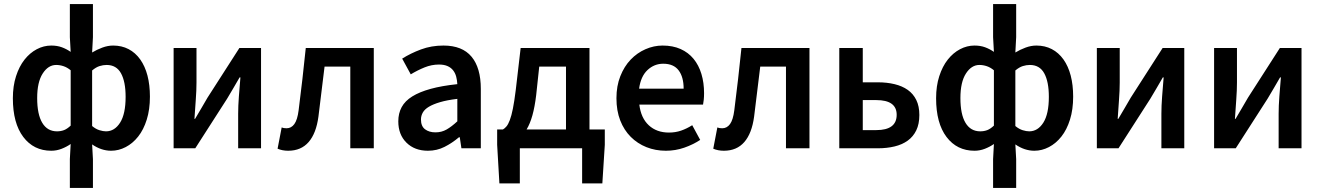

<svg xmlns="http://www.w3.org/2000/svg" viewBox="-20 -726 6465 940"><path d="M322 194V53L326 -21Q306 -7 281.5 2.5Q257 12 231 12Q145 12 94 -55.5Q43 -123 43 -245Q43 -305 58.5 -353Q74 -401 100 -434Q126 -467 160 -485Q194 -503 231 -503Q260 -503 283 -494.5Q306 -486 326 -472L322 -544V-706H435V-544L431 -469Q454 -483 481 -493Q508 -503 534 -503Q576 -503 609.5 -485.5Q643 -468 666.5 -435Q690 -402 702 -356Q714 -310 714 -253Q714 -190 698.5 -140.5Q683 -91 656.5 -57.5Q630 -24 595.5 -6Q561 12 524 12Q476 12 431 -19L435 53V194ZM259 -83Q278 -83 293.5 -89Q309 -95 326 -111V-382Q309 -396 291 -402Q273 -408 255 -408Q216 -408 189 -366Q162 -324 162 -246Q162 -166 187 -124.5Q212 -83 259 -83ZM499 -83Q541 -83 568 -125.5Q595 -168 595 -252Q595 -326 572.5 -367Q550 -408 502 -408Q485 -408 467.5 -402.5Q450 -397 431 -381V-109Q449 -94 467 -88.5Q485 -83 499 -83Z M830 0V-491H942V-322Q942 -284 938.5 -237.5Q935 -191 932 -144H935Q948 -167 966 -196.5Q984 -226 996 -248L1152 -491H1258V0H1146V-169Q1146 -207 1149.5 -253.5Q1153 -300 1157 -347H1153Q1140 -324 1122.5 -294.5Q1105 -265 1092 -243L936 0Z M1391 12Q1362 12 1339 2L1359 -102Q1364 -100 1369.5 -99Q1375 -98 1383 -98Q1406 -98 1421 -118.5Q1436 -139 1442 -186Q1452 -263 1460.5 -338.5Q1469 -414 1477 -491H1810V0H1695V-400H1569Q1561 -339 1554 -277.5Q1547 -216 1539 -155Q1528 -73 1491 -30.5Q1454 12 1391 12Z M2075 12Q2010 12 1970 -27.5Q1930 -67 1930 -132Q1930 -171 1946.5 -201.5Q1963 -232 1998.5 -254Q2034 -276 2088.5 -291Q2143 -306 2219 -314Q2218 -333 2213.5 -350.5Q2209 -368 2198.5 -381.5Q2188 -395 2171 -402.5Q2154 -410 2129 -410Q2093 -410 2058.5 -396Q2024 -382 1991 -362L1949 -439Q1990 -465 2041 -484Q2092 -503 2151 -503Q2243 -503 2288.5 -448.5Q2334 -394 2334 -291V0H2239L2231 -54H2227Q2194 -26 2156.5 -7Q2119 12 2075 12ZM2112 -78Q2142 -78 2166.5 -92Q2191 -106 2219 -132V-242Q2169 -236 2135 -226Q2101 -216 2080 -203.5Q2059 -191 2050 -175Q2041 -159 2041 -141Q2041 -108 2061 -93Q2081 -78 2112 -78Z M2525 0V172H2425L2414 -17V-92H2442Q2451 -97 2459.5 -107Q2468 -117 2476 -138Q2484 -159 2491 -194Q2498 -229 2505 -285L2529 -491H2866V-92H2941V-17L2929 172H2830V0ZM2605 -260Q2598 -202 2586.5 -161Q2575 -120 2558 -92H2751V-400H2620Z M3240 12Q3189 12 3145 -5.5Q3101 -23 3068 -56Q3035 -89 3016.5 -136.5Q2998 -184 2998 -245Q2998 -305 3017 -353Q3036 -401 3067.5 -434Q3099 -467 3140 -485Q3181 -503 3224 -503Q3274 -503 3312 -486Q3350 -469 3375.5 -438Q3401 -407 3414 -364Q3427 -321 3427 -270Q3427 -253 3425.5 -238Q3424 -223 3422 -214H3110Q3118 -148 3156.5 -112.5Q3195 -77 3255 -77Q3287 -77 3314.5 -86.5Q3342 -96 3369 -113L3408 -41Q3373 -18 3330 -3Q3287 12 3240 12ZM3109 -292H3327Q3327 -349 3302.5 -381.5Q3278 -414 3227 -414Q3183 -414 3150 -383Q3117 -352 3109 -292Z M3524 12Q3495 12 3472 2L3492 -102Q3497 -100 3502.5 -99Q3508 -98 3516 -98Q3539 -98 3554 -118.5Q3569 -139 3575 -186Q3585 -263 3593.5 -338.5Q3602 -414 3610 -491H3943V0H3828V-400H3702Q3694 -339 3687 -277.5Q3680 -216 3672 -155Q3661 -73 3624 -30.5Q3587 12 3524 12Z M4089 0V-491H4204V-323H4278Q4322 -323 4359.5 -314Q4397 -305 4424 -286Q4451 -267 4466 -236.5Q4481 -206 4481 -163Q4481 -119 4466 -88Q4451 -57 4424 -37.5Q4397 -18 4359.5 -9Q4322 0 4278 0ZM4204 -89H4270Q4370 -89 4370 -164Q4370 -236 4270 -236H4204Z M4842 194V53L4846 -21Q4826 -7 4801.5 2.5Q4777 12 4751 12Q4665 12 4614 -55.5Q4563 -123 4563 -245Q4563 -305 4578.5 -353Q4594 -401 4620 -434Q4646 -467 4680 -485Q4714 -503 4751 -503Q4780 -503 4803 -494.5Q4826 -486 4846 -472L4842 -544V-706H4955V-544L4951 -469Q4974 -483 5001 -493Q5028 -503 5054 -503Q5096 -503 5129.5 -485.5Q5163 -468 5186.5 -435Q5210 -402 5222 -356Q5234 -310 5234 -253Q5234 -190 5218.5 -140.5Q5203 -91 5176.5 -57.5Q5150 -24 5115.5 -6Q5081 12 5044 12Q4996 12 4951 -19L4955 53V194ZM4779 -83Q4798 -83 4813.5 -89Q4829 -95 4846 -111V-382Q4829 -396 4811 -402Q4793 -408 4775 -408Q4736 -408 4709 -366Q4682 -324 4682 -246Q4682 -166 4707 -124.5Q4732 -83 4779 -83ZM5019 -83Q5061 -83 5088 -125.5Q5115 -168 5115 -252Q5115 -326 5092.5 -367Q5070 -408 5022 -408Q5005 -408 4987.5 -402.5Q4970 -397 4951 -381V-109Q4969 -94 4987 -88.5Q5005 -83 5019 -83Z M5350 0V-491H5462V-322Q5462 -284 5458.5 -237.5Q5455 -191 5452 -144H5455Q5468 -167 5486 -196.5Q5504 -226 5516 -248L5672 -491H5778V0H5666V-169Q5666 -207 5669.5 -253.5Q5673 -300 5677 -347H5673Q5660 -324 5642.5 -294.5Q5625 -265 5612 -243L5456 0Z M5924 0V-491H6036V-322Q6036 -284 6032.5 -237.5Q6029 -191 6026 -144H6029Q6042 -167 6060 -196.5Q6078 -226 6090 -248L6246 -491H6352V0H6240V-169Q6240 -207 6243.5 -253.5Q6247 -300 6251 -347H6247Q6234 -324 6216.5 -294.5Q6199 -265 6186 -243L6030 0Z"/></svg>

Font: CV Source Sans Light
Style: Bold
Weight: 600
Designer: Paul D. Hunt
Foundry: Adobe Systems Incorporated
Version: Version 3.001